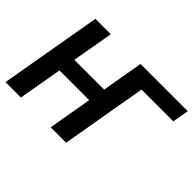

<svg xmlns="http://www.w3.org/2000/svg" viewBox="-135 -986 1260 1260"><g transform="rotate(45 495.5 -355.5)"><path d="M226.6 -422.9H502.9L552.7 -710.9H991.2L971.2 -596.7H676.3L572.8 0H429.7L482.4 -304.7H206.5L153.3 0H10.3L133.8 -710.9H276.9Z"/></g></svg>

Font: RobotoInd
Style: Bold Italic
Weight: 700
Italic angle: -12°
Designer: Google
Version: Version 2.001150; 2014